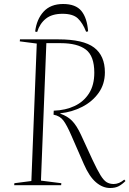

<svg xmlns="http://www.w3.org/2000/svg" viewBox="-20 -927 648 961"><path d="M249 -373Q308 -375 353.5 -396.5Q399 -418 425.5 -459.5Q452 -501 452 -563Q452 -647 409.5 -679Q367 -711 284 -711H212L185 -23L287 -10L286 0H51L52 -10L137 -21L164 -709L79 -720L80 -730H272Q397 -730 451 -689Q505 -648 505 -565Q505 -506 473.5 -462Q442 -418 391 -392Q340 -366 282 -360V-358Q317 -346 340 -323Q363 -300 385 -253L443 -127Q467 -76 483 -50Q499 -24 514 -15Q529 -6 549 -6Q576 -6 602 -28L608 -21Q591 -4 574 5Q557 14 531 14Q494 14 460.5 -14.5Q427 -43 400 -105L337 -249Q315 -300 297.5 -323.5Q280 -347 248 -353ZM411 -768Q394 -812 369.5 -835Q345 -858 293 -858Q240 -858 209.5 -833.5Q179 -809 166 -767L156 -769Q163 -830 198 -868.5Q233 -907 296 -907Q359 -907 387.5 -872Q416 -837 421 -770Z"/></svg>

Font: Literata 72pt ExtraLight
Style: Italic
Weight: 200
Italic angle: -2°
Designer: Latin by Veronika Burian and Jose Scaglione. Greek by Irene Vlachou. Cyrillic by Vera Evstafieva
Foundry: TypeTogether
Version: Version 3.002